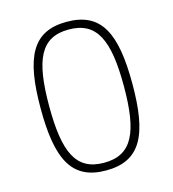

<svg xmlns="http://www.w3.org/2000/svg" viewBox="-107 -791 803 891"><g transform="rotate(-15 294.5 -345.0)"><path d="M294 -702C129 -702 74 -590 74 -345C74 -100 129 12 294 12C460 12 515 -100 515 -345C515 -590 460 -702 294 -702ZM294 -665C429 -665 474 -567 474 -345C474 -123 429 -25 294 -25C159 -25 115 -123 115 -345C115 -567 159 -665 294 -665Z"/></g></svg>

Font: Exo 2 Extra Light
Style: Regular
Weight: 250
Designer: Natanael Gama
Version: Version 1.001;PS 001.001;hotconv 1.0.88;makeotf.lib2.5.64775